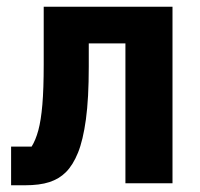

<svg xmlns="http://www.w3.org/2000/svg" viewBox="-20 -545 594 571"><path d="M13 6V-109H74Q86 -128 94 -157.5Q102 -187 106 -234Q110 -281 110 -353V-525H493V0H353V-416H244V-347Q244 -252 235.5 -190Q227 -128 212 -91Q197 -54 176 -33Q156 -13 127 -3.5Q98 6 54 6Z"/></svg>

Font: IBM Plex Sans Condensed
Style: Bold
Weight: 700
Width: 3
Designer: Mike Abbink, Paul van der Laan, Pieter van Rosmalen
Foundry: Bold Monday
Version: Version 3.201